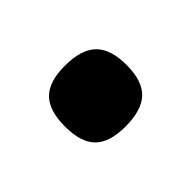

<svg xmlns="http://www.w3.org/2000/svg" viewBox="-45 -413 313 313"><g transform="rotate(-45 111.0 -257.0)"><path d="M109.9 -327.1Q147.5 -327.1 164.8 -310.3Q182.1 -293.5 182.1 -256.8Q182.1 -220.2 164.8 -203.6Q147.5 -187 109.9 -187Q73.2 -187 56.6 -203.6Q40 -220.2 40 -256.8Q40 -293.5 56.6 -310.3Q73.2 -327.1 109.9 -327.1Z"/></g></svg>

Font: Fivo Sans Modern Med
Style: Regular
Weight: 450
Designer: Alexander Slobzheninov
Foundry: Alexander Slobzheninov
Version: 1.0